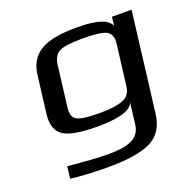

<svg xmlns="http://www.w3.org/2000/svg" viewBox="-126 -620 964 965"><g transform="rotate(-20 355.5 -137.0)"><path d="M116 -334 92 -137C85 -83 98 -45 129 -23C159 -1 222 10 315 10C390 10 497 0 507 -52L493 64C484 140 418 159 316 159C266 159 194 154 100 145L92 209C144 216 213 220 299 220C395 220 468 208 519 185C570 161 600 115 608 46L673 -484H568L563 -437C548 -475 490 -494 385 -494C221 -494 131 -458 116 -334ZM517 -131C513 -99 499 -78 471 -67C445 -56 403 -50 346 -50C284 -50 244 -55 225 -66C205 -76 198 -98 202 -131L229 -350C233 -382 246 -404 266 -415C286 -426 328 -432 391 -432C457 -432 500 -426 520 -415C540 -403 548 -381 544 -350Z"/></g></svg>

Font: Gamestation Extended
Style: Italic
Weight: 400
Width: 7
Designer: Jonas Hecksher
Foundry: Jonas Hecksher, Playtypeª, e-types AS
Version: Version 1.003